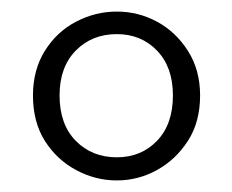

<svg xmlns="http://www.w3.org/2000/svg" viewBox="-20 -783 402 332"><path d="M182 -511Q224 -511 251.5 -539.5Q279 -568 279 -618Q279 -667 251.5 -695.5Q224 -724 182 -724Q139 -724 111 -695.5Q83 -667 83 -618Q83 -568 111 -539.5Q139 -511 182 -511ZM182 -471Q145 -471 111.5 -489Q78 -507 57.5 -539.5Q37 -572 37 -618Q37 -662 57.5 -695Q78 -728 111.5 -745.5Q145 -763 182 -763Q219 -763 251.5 -745.5Q284 -728 305 -695Q326 -662 326 -618Q326 -572 305 -539.5Q284 -507 251.5 -489Q219 -471 182 -471Z"/></svg>

Font: Noto Serif JP ExtraLight ExtraBold
Style: Regular
Weight: 800
Version: Version 2.003-H1;hotconv 1.1.1;makeotfexe 2.6.0